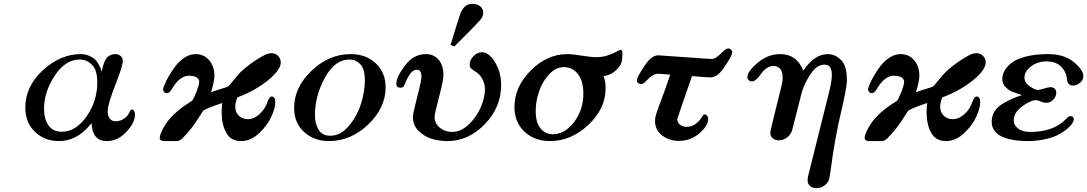

<svg xmlns="http://www.w3.org/2000/svg" viewBox="-20 -734 5702 1007"><path d="M112.8 -169.9Q112.8 -280.8 204.8 -365.5Q296.9 -450.2 402.8 -450.2Q427.7 -450.2 447.8 -441.2Q467.8 -432.1 477.8 -423.1Q487.8 -414.1 497.3 -396.5Q506.8 -378.9 507.8 -375Q508.8 -371.1 513.2 -357.9Q524.4 -415 543 -434.1Q560.1 -450.2 585 -450.2Q602.1 -450.2 613 -440.2Q624 -430.2 624 -414.1Q624 -388.2 584.5 -287.1Q544.9 -186 544.9 -151.9Q544.9 -97.7 588.9 -98.1Q608.9 -98.1 628.9 -110.6Q648.9 -123 658.2 -144Q666 -160.2 672.1 -160.2Q678.2 -160.2 683.1 -153.1Q688 -146 688 -132.8Q688 -90.8 643.1 -42.5Q598.1 5.9 539.1 5.9Q464.8 5.9 460 -87.9Q385.7 6.3 290 5.9Q213.9 5.9 163.3 -42.5Q112.8 -90.8 112.8 -169.9ZM210.9 -162.1Q210.9 -111.3 233.9 -77.1Q256.8 -43 304.2 -43Q377.4 -43 433.8 -123Q490.2 -203.1 490.2 -301.8Q490.2 -367.7 462.2 -394.8Q434.1 -421.9 398.9 -421.9Q322.8 -421.9 266.8 -336.9Q210.9 -252 210.9 -162.1Z M817.9 -9.8Q817.9 -27.8 835.4 -60.1Q856.4 -100.1 890.6 -132.6Q924.8 -165 954.8 -184.1Q984.9 -203.1 986.8 -205.1Q994.6 -212.9 1009.8 -251Q1024.9 -289.1 1024.9 -307.1Q1024.9 -311 1023.4 -313Q1014.6 -336.9 970.7 -336.9Q921.9 -336.9 880.9 -266.1Q867.7 -245.1 855.5 -245.1Q846.7 -245.1 841.1 -251.5Q835.4 -257.8 835.4 -267.1Q835.4 -270 842.5 -288.6Q849.6 -307.1 865.2 -334.5Q880.9 -361.8 900.4 -387.5Q919.9 -413.1 947.8 -431.6Q975.6 -450.2 1005.9 -450.2Q1049.8 -450.2 1077.1 -418.2Q1104.5 -386.2 1104.5 -336.9Q1104.5 -308.1 1086.9 -250Q1106.9 -257.8 1128.4 -264.4Q1149.9 -271 1162.4 -274.9Q1174.8 -278.8 1178.7 -282.2Q1180.7 -283.2 1195.6 -302Q1210.4 -320.8 1230 -343Q1249.5 -365.2 1287.1 -394Q1324.7 -422.9 1366.7 -444.8Q1384.8 -454.6 1403.8 -455.1Q1424.8 -455.1 1438.7 -440.4Q1452.6 -425.8 1452.6 -407.2Q1452.6 -367.2 1385.3 -312.5Q1317.9 -257.8 1224.6 -223.1Q1213.4 -192.4 1213.9 -174.8Q1213.9 -145 1232.7 -127Q1251.5 -108.9 1279.8 -108.9Q1312 -108.9 1341.8 -136Q1371.6 -163.1 1384.8 -205.1Q1393.6 -228 1404.8 -228Q1423.8 -228 1423.8 -196.8Q1423.8 -168.9 1403.8 -123.5Q1383.8 -78.1 1339.8 -36.1Q1295.9 5.9 1243.7 5.9Q1190.4 5.9 1166.5 -37.6Q1142.6 -81.1 1142.6 -144Q1142.6 -169.9 1145.5 -193.8Q1056.6 -164.1 1044.9 -151.9Q1042 -148.9 1029.8 -128.4Q1017.6 -107.9 994.1 -75.4Q970.7 -43 938.5 -9.8Q922.4 6.3 904.8 5.9H844.7Q817.9 6.3 817.9 -9.8Z M1522.5 -168Q1522.5 -274.9 1613.5 -362.5Q1704.6 -450.2 1819.8 -450.2Q1898.9 -450.2 1950.7 -402.1Q2002.4 -354 2002.4 -275.9Q2002.4 -168 1911.1 -81.1Q1819.8 5.9 1705.6 5.9Q1626.5 5.9 1574.5 -42Q1522.5 -89.8 1522.5 -168ZM1631.8 -129.9Q1631.8 -86.9 1650.6 -54.4Q1669.4 -22 1712.4 -22Q1766.6 -22 1810.1 -74Q1853.5 -126 1873.5 -190.4Q1893.6 -254.9 1893.6 -311Q1893.6 -374 1869.1 -397.9Q1844.7 -421.9 1812.5 -421.9Q1736.3 -421.9 1684.1 -326.4Q1631.8 -231 1631.8 -129.9Z M2058.6 -294.9Q2058.6 -330.1 2104 -390.1Q2149.4 -450.2 2213.4 -450.2Q2255.4 -450.2 2280.5 -420.7Q2305.7 -391.1 2305.7 -339.8Q2305.7 -312 2282.5 -224.6Q2259.3 -137.2 2259.3 -121.1Q2259.3 -86.9 2286.4 -64.5Q2313.5 -42 2350.6 -42Q2398.4 -42 2440.4 -83Q2482.4 -124 2502.9 -174.6Q2523.4 -225.1 2523.4 -263.2Q2523.4 -320.3 2480.5 -354Q2479.5 -355 2466.6 -363Q2453.6 -371.1 2448.5 -377.9Q2443.4 -384.8 2443.4 -397Q2443.4 -418.9 2463.4 -439.5Q2483.4 -460 2508.3 -460Q2544.4 -460 2576.4 -407.5Q2608.4 -355 2608.4 -288.1Q2608.4 -170.9 2522.5 -82.5Q2436.5 5.9 2327.6 5.9Q2284.7 5.9 2245.6 -5.6Q2206.5 -17.1 2176 -46.6Q2145.5 -76.2 2145.5 -120.1Q2145.5 -139.2 2168 -225.1Q2190.4 -311 2190.4 -332Q2190.4 -368.2 2166.5 -368.2Q2147.5 -368.2 2133.1 -349.1Q2118.7 -330.1 2109.1 -306.6Q2099.6 -283.2 2097.7 -280.8Q2090.8 -273.9 2079.6 -273.9Q2058.6 -273.9 2058.6 -294.9ZM2342.8 -498Q2388.7 -647.9 2394.5 -662.1Q2412.6 -706.1 2441.4 -711.9Q2449.2 -713.9 2460.4 -713.9Q2482.4 -713.9 2498.5 -700.9Q2514.6 -688 2514.6 -668Q2514.6 -648.9 2499.3 -629.9Q2483.9 -610.8 2418.5 -545.9Q2384.3 -511.7 2362.8 -490.2Z M2678.2 -172.9Q2678.2 -278.8 2763.9 -364.5Q2849.6 -450.2 2955.6 -450.2Q2981.4 -450.2 3031.5 -442.1Q3081.5 -434.1 3106.4 -434.1Q3140.6 -434.1 3169.4 -444.1Q3198.2 -454.1 3214.8 -463.6Q3231.4 -473.1 3235.4 -473.1Q3244.1 -473.1 3244.6 -454.1Q3244.6 -423.3 3239.5 -406.7Q3234.4 -390.1 3218.3 -373Q3187.5 -339.8 3145.5 -335Q3156.7 -307.1 3156.2 -270Q3156.2 -164.1 3065.9 -79.1Q2975.6 5.9 2864.3 5.9Q2783.2 5.9 2730.7 -43.5Q2678.2 -92.8 2678.2 -172.9ZM2789.6 -151.9Q2789.6 -91.8 2814.9 -60.8Q2840.3 -29.8 2879.4 -29.8Q2942.4 -29.8 2991 -94Q3039.6 -158.2 3039.6 -244.1Q3039.6 -308.1 3011.5 -345Q2983.4 -381.8 2937.5 -381.8Q2895.5 -381.8 2860.4 -344.5Q2825.2 -307.1 2807.4 -254.9Q2789.6 -202.6 2789.6 -151.9Z M3320.3 -313Q3320.3 -324.2 3340.8 -358.2Q3361.3 -392.1 3374.5 -408.2Q3403.3 -444.3 3433.6 -443.8Q3440.4 -443.8 3570.8 -434.3Q3701.2 -424.8 3713.4 -424.8Q3732.4 -424.8 3760 -452.4Q3787.6 -480 3798.3 -480Q3807.1 -480 3813.7 -473.9Q3820.3 -467.8 3820.3 -459Q3820.3 -446.8 3796.4 -408.4Q3772.5 -370.1 3756.3 -353Q3732.4 -328.1 3707.5 -328.1Q3686.5 -328.1 3609.4 -335Q3533.2 -115.7 3532.2 -109.9Q3532.2 -91.8 3545.9 -80.3Q3559.6 -68.8 3580.6 -68.8Q3606.4 -68.8 3626.5 -83Q3646.5 -97.2 3657.5 -114.5Q3668.5 -131.8 3669.4 -131.8Q3672.4 -133.8 3676.3 -133.8Q3683.1 -133.8 3688.7 -127Q3694.3 -120.1 3694.3 -109.9Q3694.3 -74.7 3648.4 -34.9Q3602.5 4.9 3540.5 4.9Q3488.8 4.9 3452.1 -24.2Q3415.5 -53.2 3415.5 -99.1Q3415.5 -117.2 3421.9 -137.2Q3428.2 -157.2 3450.7 -216.6Q3473.1 -275.9 3495.1 -342.8Q3437 -346.7 3434.6 -347.2Q3412.6 -347.2 3395.5 -333.5Q3378.4 -319.8 3366 -306.4Q3353.5 -293 3341.3 -293Q3333.5 -293 3326.9 -298.6Q3320.3 -304.2 3320.3 -313Z M3899.9 -330.1Q3899.9 -358.9 3953.4 -404.5Q4006.8 -450.2 4072.8 -450.2Q4158.7 -450.2 4192.9 -363.8Q4252 -449.7 4320.8 -450.2Q4359.9 -450.2 4390.9 -419.7Q4421.9 -389.2 4421.9 -313Q4421.9 -274.9 4390.4 -143.1Q4358.9 -11.2 4335.9 163.1Q4331.1 197.3 4329.1 205.1Q4322.3 225.1 4304.2 239Q4286.1 252.9 4261.2 252.9Q4241.2 252.9 4228.5 241.5Q4215.8 230 4215.8 210.9Q4215.8 194.8 4221.2 178.2L4329.1 -253.9Q4343.3 -314 4342.8 -341.8Q4342.8 -395 4305.2 -395Q4265.1 -395 4233.6 -349.1Q4202.1 -303.2 4186 -252.9Q4180.2 -232.9 4158.7 -145.5Q4137.2 -58.1 4133.8 -47.9Q4126 -26.9 4107.4 -12.5Q4088.9 2 4064.9 2Q4044.9 2 4032.5 -9Q4020 -20 4020 -39.1Q4020 -48.8 4078.1 -279.8Q4085 -305.7 4085 -326.2Q4085 -360.4 4070.6 -374.3Q4056.2 -388.2 4038.1 -388.2Q4017.1 -388.2 3999.5 -375.5Q3981.9 -362.8 3971.9 -347.4Q3961.9 -332 3949 -319.6Q3936 -307.1 3923.8 -307.1Q3912.6 -307.1 3906.2 -314.2Q3899.9 -321.3 3899.9 -330.1Z M4515.1 -9.8Q4515.1 -27.8 4532.7 -60.1Q4553.7 -100.1 4587.9 -132.6Q4622.1 -165 4652.1 -184.1Q4682.1 -203.1 4684.1 -205.1Q4691.9 -212.9 4707 -251Q4722.2 -289.1 4722.2 -307.1Q4722.2 -311 4720.7 -313Q4711.9 -336.9 4668 -336.9Q4619.1 -336.9 4578.1 -266.1Q4564.9 -245.1 4552.7 -245.1Q4543.9 -245.1 4538.3 -251.5Q4532.7 -257.8 4532.7 -267.1Q4532.7 -270 4539.8 -288.6Q4546.9 -307.1 4562.5 -334.5Q4578.1 -361.8 4597.7 -387.5Q4617.2 -413.1 4645 -431.6Q4672.9 -450.2 4703.1 -450.2Q4747.1 -450.2 4774.4 -418.2Q4801.8 -386.2 4801.8 -336.9Q4801.8 -308.1 4784.2 -250Q4804.2 -257.8 4825.7 -264.4Q4847.2 -271 4859.6 -274.9Q4872.1 -278.8 4876 -282.2Q4877.9 -283.2 4892.8 -302Q4907.7 -320.8 4927.2 -343Q4946.8 -365.2 4984.4 -394Q5022 -422.9 5064 -444.8Q5082 -454.6 5101.1 -455.1Q5122.1 -455.1 5136 -440.4Q5149.9 -425.8 5149.9 -407.2Q5149.9 -367.2 5082.5 -312.5Q5015.1 -257.8 4921.9 -223.1Q4910.6 -192.4 4911.1 -174.8Q4911.1 -145 4929.9 -127Q4948.7 -108.9 4977.1 -108.9Q5009.3 -108.9 5039.1 -136Q5068.8 -163.1 5082 -205.1Q5090.8 -228 5102.1 -228Q5121.1 -228 5121.1 -196.8Q5121.1 -168.9 5101.1 -123.5Q5081.1 -78.1 5037.1 -36.1Q4993.2 5.9 4940.9 5.9Q4887.7 5.9 4863.8 -37.6Q4839.8 -81.1 4839.8 -144Q4839.8 -169.9 4842.8 -193.8Q4753.9 -164.1 4742.2 -151.9Q4739.3 -148.9 4727.1 -128.4Q4714.8 -107.9 4691.4 -75.4Q4668 -43 4635.7 -9.8Q4619.6 6.3 4602.1 5.9H4542Q4515.1 6.3 4515.1 -9.8Z M5181.2 -94.2Q5181.2 -126.5 5196.5 -150.6Q5211.9 -174.8 5241.9 -191.9Q5272 -209 5290.5 -217Q5309.1 -225.1 5339.8 -234.9Q5304.7 -247.1 5287.8 -253.4Q5271 -259.8 5253.9 -277.3Q5236.8 -294.9 5236.8 -318.8Q5236.8 -340.8 5247.8 -361.8Q5258.8 -382.8 5283.9 -403.3Q5309.1 -423.8 5358.9 -437Q5408.7 -450.2 5477.1 -450.2Q5562 -450.2 5612.1 -408.2Q5662.1 -366.2 5662.1 -335Q5662.1 -314.9 5644.5 -300Q5627 -285.2 5606.9 -285.2Q5595.7 -285.2 5588.9 -291Q5582 -296.9 5580.1 -301Q5578.1 -305.2 5575.7 -317.9L5574.7 -330.1Q5567.9 -365.2 5540.8 -388.7Q5513.7 -412.1 5469.7 -412.1Q5422.9 -412.1 5387.9 -386Q5353 -359.9 5353 -327.1Q5353 -300.3 5380.9 -281.2Q5408.7 -262.2 5424.8 -262.2Q5430.7 -262.2 5454.8 -269.5Q5479 -276.9 5488.8 -276.9Q5502.9 -276.9 5511.5 -269Q5520 -261.2 5520 -247.1Q5520 -228 5504.4 -211.4Q5488.8 -194.8 5468.8 -194.8Q5453.6 -194.8 5437.7 -201.9Q5421.9 -209 5414.1 -209Q5386.2 -209 5341.6 -176.5Q5296.9 -144 5296.9 -103Q5296.9 -77.1 5319.8 -59.6Q5342.8 -42 5383.8 -42Q5502 -42 5565.9 -105Q5568.8 -106.9 5573 -111.6Q5577.1 -116.2 5579.6 -118.7Q5582 -121.1 5585.9 -123Q5589.8 -125 5593.8 -125Q5611.8 -125 5611.8 -107.9Q5611.8 -100.1 5603.8 -87.2Q5595.7 -74.2 5576.9 -58.1Q5558.1 -42 5531 -27.6Q5503.9 -13.2 5460.9 -3.7Q5418 5.9 5366.7 5.9Q5333.5 5.9 5303.2 1.5Q5272.9 -2.9 5244.4 -13.4Q5215.8 -23.9 5198.5 -45.2Q5181.2 -66.4 5181.2 -94.2Z"/></svg>

Font: CMU Serif
Style: BoldItalic
Weight: 700
Italic angle: -14.04°
Version: Version 0.7.0